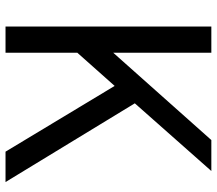

<svg xmlns="http://www.w3.org/2000/svg" viewBox="-65 -720 785 695"><g transform="rotate(90 327.5 -372.5)"><path d="M354 -468 639 0H529L291 -395L171 -260V0H76V-745H171V-390L487 -745H599Z"/></g></svg>

Font: Plus Jakarta Display
Style: Regular
Weight: 400
Designer: Gumpita Rahayu
Foundry: Tokotype Studio
Version: Version 1.000;hotconv 1.0.109;makeotfexe 2.5.65596